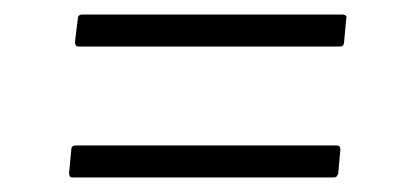

<svg xmlns="http://www.w3.org/2000/svg" viewBox="-20 -433 544 264"><path d="M89 -369Q85 -369 84 -371Q83 -373 83 -375L87 -407Q87 -410 88.5 -411.5Q90 -413 93 -413H451Q454 -413 455.5 -411.5Q457 -410 456 -407L453 -374Q453 -372 451.5 -370.5Q450 -369 447 -369ZM80 -189Q77 -189 76 -190.5Q75 -192 75 -195L78 -227Q78 -230 79.5 -231.5Q81 -233 85 -233H442Q446 -233 447 -231.5Q448 -230 448 -227L445 -194Q444 -192 443 -190.5Q442 -189 438 -189Z"/></svg>

Font: Glory Light
Style: Italic
Weight: 300
Italic angle: -12°
Version: Version 1.011